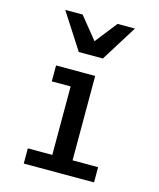

<svg xmlns="http://www.w3.org/2000/svg" viewBox="-124 -937 848 1024"><g transform="rotate(15 300.0 -424.5)"><path d="M137 -550H353V-84H494V0H106V-84H241V-168V-462H137ZM107.5 -849H203.5L301.5 -728L396.5 -849H492.5L368.5 -650.5H235.5Z"/></g></svg>

Font: JuliaMono
Style: Bold
Weight: 700
Monospace: yes
Designer: cormullion
Foundry: corm
Version: Version 0.055; ttfautohint (v1.8.4)